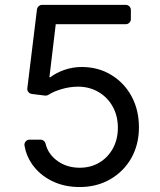

<svg xmlns="http://www.w3.org/2000/svg" viewBox="-20 -747 648 777"><path d="M189.6 -14.9Q139.9 -39.4 109.4 -83.1Q85.9 -117.2 79.2 -157.3Q78.8 -158.4 78.8 -160.9Q78.8 -169.4 84.9 -175.6Q90.9 -181.8 99.8 -181.8H144.2Q151.3 -181.8 157 -177.4Q162.6 -172.9 164.4 -165.8Q173.7 -126.4 206.7 -100.1Q246.8 -68.2 302.2 -68.2Q347.7 -68.2 382.1 -89.1Q416.9 -109.7 437.1 -146.7Q457 -182.9 457 -230.1Q457 -278.1 436.4 -315Q416.2 -352.3 379.3 -374.3Q342.7 -396 296.5 -396.3Q262.1 -396.3 228 -386Q196.7 -376.8 176.1 -363.3Q170.1 -359.4 162.6 -360.1L108.7 -366.8Q100.1 -367.9 94.8 -374.6Q89.5 -381.4 90.6 -389.9L129.6 -708.8Q130.7 -716.6 136.5 -721.9Q142.4 -727.3 150.2 -727.3H489Q497.5 -727.3 503.6 -721.2Q509.6 -715.2 509.6 -706.3V-669.7Q509.6 -661.2 503.6 -655.2Q497.5 -649.1 489 -649.1H205.6L180 -434.7H184.3Q207 -452.4 240.4 -464.1Q274.5 -475.9 310.7 -475.9Q377.8 -475.9 430 -443.9Q482.6 -412.3 512.4 -357.2Q542.3 -301.8 542.3 -231.5Q542.3 -162.3 511.4 -107.2Q480.5 -52.9 425.8 -21.3Q371.8 9.9 302.2 9.9Q239.3 9.9 189.6 -14.9Z"/></svg>

Font: DeltaSans
Style: Regular
Weight: 400
Designer: Rasmus Andersson
Foundry: rsms
Version: Version 3.012